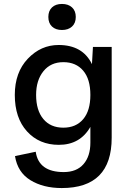

<svg xmlns="http://www.w3.org/2000/svg" viewBox="-20 -738 669 973"><path d="M243.5 -700.5Q262 -718 294 -718Q326 -718 345 -700.5Q364 -683 364 -652Q364 -621 345 -603.5Q326 -586 294 -586Q262 -586 243.5 -603.5Q225 -621 225 -652Q225 -683 243.5 -700.5ZM293 215Q199 215 134 175Q69 135 56 53L161 31Q176 134 303 134Q368 134 403 94Q438 54 438 -15V-95Q386 -4 278 -4Q179 -4 117 -72Q55 -140 55 -257Q55 -371 121 -440.5Q187 -510 277 -510Q399 -510 446 -413L451 -500H546V-40Q546 215 293 215ZM301 -91Q365 -91 401.5 -134Q438 -177 438 -257Q438 -337 401.5 -380Q365 -423 301 -423Q237 -423 200 -377Q163 -331 163 -257Q163 -179 199.5 -135Q236 -91 301 -91Z"/></svg>

Font: Elaine Sans Medium
Style: Regular
Weight: 500
Designer: Wei Huang
Foundry: Wei Huang
Version: Version 2.001;PS 002.001;hotconv 1.0.88;makeotf.lib2.5.64775